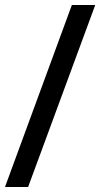

<svg xmlns="http://www.w3.org/2000/svg" viewBox="-38 -752 403 772"><path d="M-18 0 251 -732H345L75 0Z"/></svg>

Font: Rosario Light
Style: Bold Italic
Weight: 700
Italic angle: -8.05°
Version: Version 1.101; ttfautohint (v1.8.1.43-b0c9)